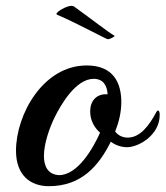

<svg xmlns="http://www.w3.org/2000/svg" viewBox="-20 -632 569 660"><path d="M517 -246C493 -201 462 -159 419 -159C402 -159 386 -166 376 -180C389 -213 397 -247 397 -281C397 -347 370 -407 278 -407C128 -407 35 -238 35 -114C35 -28 86 8 148 8C261 8 320 -63 361 -145C376 -133 397 -126 417 -126C456 -126 529 -167 529 -237C529 -246 527 -252 523 -252C521 -252 519 -250 517 -246ZM350 -308C348 -308 346 -308 344 -308C311 -308 290 -285 290 -249C290 -220 303 -194 324 -176C300 -122 247 -30 183 -30C145 -32 131 -60 131 -96C131 -138 150 -192 167 -227C190 -274 241 -361 302 -361C335 -361 348 -338 350 -308ZM177 -581C248 -551 345 -497 351 -497C357 -497 375 -506 374 -509C359 -516 283 -575 234 -610C232 -611 229 -612 226 -612C209 -612 174 -592 174 -584C174 -583 175 -582 177 -581Z"/></svg>

Font: Playball
Style: Regular
Weight: 400
Designer: Robert E. Leuschke
Foundry: Robert E. Leuschke
Version: Version 1.001